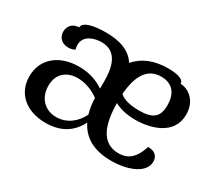

<svg xmlns="http://www.w3.org/2000/svg" viewBox="-97 -653 954 852"><g transform="rotate(30 380.0 -227.0)"><path d="M549 -31C460 -31 433 -114 432 -221C455 -208 490 -197 538 -197C613 -197 724 -224 724 -330C724 -402 673 -436 634 -436C634 -463 587 -468 553 -468C482 -468 427 -446 390 -402C358 -451 304 -468 233 -468C178 -468 119 -458 119 -428C86 -428 67 -404 67 -377C67 -351 84 -326 121 -326C132 -326 143 -328 154 -334C152 -343 151 -350 151 -357C151 -407 204 -421 239 -421C320 -421 335 -345 335 -276V-239C304 -259 265 -277 207 -277C107 -277 36 -221 36 -130C36 -42 102 14 201 14C282 14 333 -23 361 -80C390 -22 444 14 537 14C625 14 702 -19 702 -76C702 -107 680 -121 653 -121H649C626 -45 585 -31 549 -31ZM227 -230C265 -230 305 -215 336 -192C337 -163 341 -137 348 -113C325 -65 282 -32 229 -32C169 -32 130 -75 130 -136C130 -200 174 -230 227 -230ZM533 -241C491 -241 453 -249 433 -268C440 -365 475 -421 544 -421C592 -421 631 -395 631 -324C631 -266 606 -241 533 -241Z"/></g></svg>

Font: Milonga
Style: Regular
Weight: 400
Designer: Pablo Impallari, Brenda Gallo, Rodrigo Fuenzalida
Foundry: Pablo Impallari, Brenda Gallo, Rodrigo Fuenzalida
Version: Version 1.000